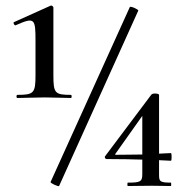

<svg xmlns="http://www.w3.org/2000/svg" viewBox="-20 -654 645 676"><path d="M230 -320C173 -320 168 -326 168 -389V-627C168 -630 164 -636 158 -634L29 -576C25 -574 31 -563 35 -565C103 -595 105 -589 105 -508V-389C105 -326 99 -320 41 -320C37 -320 37 -309 41 -309C67 -309 102 -311 138 -311C173 -311 204 -309 230 -309C233 -309 233 -320 230 -320ZM437 -629 158 -13C157 -9 186 4 188 1L467 -617C468 -620 440 -634 437 -629ZM582 -11C541 -11 540 -16 540 -41V-90C554 -89 568 -89 582 -88C585 -88 585 -115 582 -115C567 -114 553 -114 540 -113V-320C540 -325 518 -327 513 -321L350 -104C347 -100 351 -94 355 -94C406 -94 446 -93 481 -92V-41C481 -14 474 -11 430 -11C428 -11 428 1 430 1C454 1 482 0 515 0C543 0 561 1 582 1C583 1 583 -11 582 -11ZM389 -109C385 -109 385 -110 386 -112L481 -246V-110C456 -110 427 -109 389 -109Z"/></svg>

Font: Cormorant SC Semi
Style: Regular
Weight: 600
Designer: Christian Thalmann (Catharsis Fonts)
Version: Version 1.000;PS 001.000;hotconv 1.0.70;makeotf.lib2.5.58329